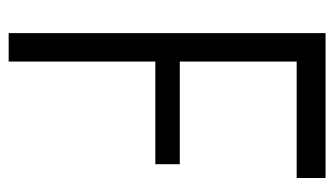

<svg xmlns="http://www.w3.org/2000/svg" viewBox="-180 -574 753 432"><g transform="rotate(90 196.0 -358.5)"><path d="M119 -387H350V-332H119V-2H55V-715H381V-650H119Z"/></g></svg>

Font: Fundamental  Brigade Scvhlank
Style: Regular
Weight: 100
Designer: Peter Wiegel, original typeface by Arno Drescher 1935
Foundry: Peter Wiegel
Version: Version 0.000 2012 initial release